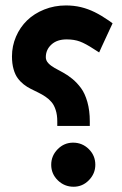

<svg xmlns="http://www.w3.org/2000/svg" viewBox="-20 -694 453 712"><path d="M252.9 -1.5Q218.8 -1.5 194.3 -25.4Q169.9 -49.3 169.9 -83Q169.9 -116.2 193.8 -140.6Q217.8 -165 251 -165Q285.2 -165 309.3 -141.1Q333.5 -117.2 333.5 -83Q333.5 -50.3 309.8 -25.9Q286.1 -1.5 252.9 -1.5ZM192.4 -244.1Q192.4 -268.1 186.5 -286.1Q180.7 -304.2 171.1 -315.4Q161.6 -326.7 148.9 -335.2Q136.2 -343.8 122.3 -350.6Q108.4 -357.4 94.5 -364.3Q80.6 -371.1 67.9 -381.1Q55.2 -391.1 45.7 -404.1Q36.1 -417 30.3 -437.5Q24.4 -458 24.4 -484.9Q24.4 -523.4 39.3 -558.1Q54.2 -592.8 80.3 -618.2Q106.4 -643.6 144 -658.7Q181.6 -673.8 224.6 -673.8Q253.9 -673.8 280.3 -667.5Q306.6 -661.1 331.3 -648.9Q356 -636.7 384.3 -617.2L397.5 -607.4L390.6 -592.8L356.9 -520L347.7 -499.5L328.6 -511.7Q297.4 -532.2 276.4 -540Q255.4 -547.9 227.1 -547.9Q191.4 -547.9 170.7 -528.8Q149.9 -509.8 149.9 -481.9Q149.9 -469.7 158.9 -460Q168 -450.2 182.4 -442.1Q196.8 -434.1 214.1 -424.8Q231.4 -415.5 248.8 -401.1Q266.1 -386.7 280.5 -367.2Q294.9 -347.7 304 -315.9Q313 -284.2 313 -244.1V-227.1H293.5H211.9H192.4Z"/></svg>

Font: Samim WOL
Style: Bold-WOL
Weight: 700
Foundry: DejaVu fonts team - Redesigned by Saber Rastikerdar
Version: Version 4.0.5